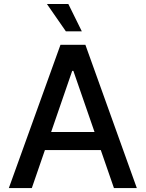

<svg xmlns="http://www.w3.org/2000/svg" viewBox="-20 -955 740 975"><path d="M141.6 0H24.9L287.1 -727.5H413.6L674.8 0H558.6L352.5 -595.2H346.7ZM161.1 -284.7H539.1V-192.9H161.1ZM314.5 -795.9 218.3 -934.6H327.1L395.5 -795.9Z"/></svg>

Font: Inter V
Style: Weight 500 Optical size 14.0
Weight: 500
Designer: Rasmus Andersson
Foundry: rsms
Version: Version 4.000;git-4fc901f